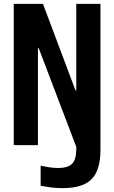

<svg xmlns="http://www.w3.org/2000/svg" viewBox="-20 -750 590 992"><path d="M303 222Q272 222 245 218.5Q218 215 190 210V106Q213 111 236.5 114.5Q260 118 280 118Q331 118 352.5 96Q374 74 374 23V-78L405 90L180 -501H176V0H51V-730H202L370 -283H374V-730H499V23Q499 129 453.5 175.5Q408 222 303 222Z"/></svg>

Font: M PLUS Code Latin SemiExpanded SemiBold
Style: Regular
Weight: 600
Width: 6
Designer: Coji Morishita
Foundry: UNDERFOREST DESIGN
Version: Version 1.002; ttfautohint (v1.8.3)